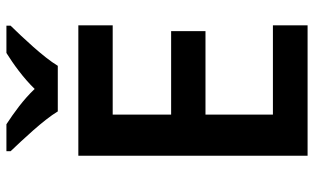

<svg xmlns="http://www.w3.org/2000/svg" viewBox="-210 -768 978 598"><g transform="rotate(-90 279.0 -469.0)"><path d="M231 -778H373C400 -823 462 -888 498 -925V-938H413C378 -916 336 -886 301 -850C267 -886 226 -915 191 -938H107V-925C143 -887 204 -823 231 -778ZM499 0V-108H221V-318H481V-425H221V-607H499V-714H93V0Z"/></g></svg>

Font: Noto Sans Ol Chiki SemiBold
Style: Regular
Weight: 600
Designer: Monotype Design Team, Lewis McGuffie
Foundry: Monotype Imaging Inc.
Version: Version 2.003